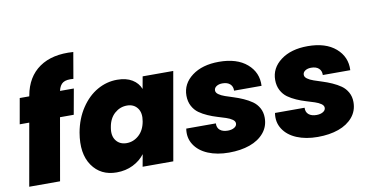

<svg xmlns="http://www.w3.org/2000/svg" viewBox="-76 -997 2339 1210"><g transform="rotate(-10 1094.0 -392.0)"><path d="M23.9 0 94.2 -397.9H33.2L62 -561H123L124 -565.9Q145 -682.6 228 -740.2Q311 -797.9 444.8 -788.1L416 -621.1Q372.1 -625.5 350.1 -611.8Q328.1 -598.1 319.8 -561H408.2L378.9 -397.9H291L221.2 0Z M395.5 -280.8Q411.1 -368.2 455.1 -434.1Q499 -500 558.8 -533.9Q618.7 -567.9 685.5 -567.9Q743.7 -567.9 781.5 -544.9Q819.3 -522 834.5 -482.9L848.6 -561H1044.4L945.8 0H749.5L763.7 -78.1Q734.9 -39.6 688 -16.4Q641.1 6.8 583.5 6.8Q481 6.8 427 -71.3Q373 -149.4 395.5 -280.8ZM799.3 -280.8Q809.1 -335 785.6 -366Q762.2 -397 718.8 -397Q674.3 -397 639.6 -366.5Q605 -335.9 595.7 -280.8Q585.4 -226.6 609.4 -195.3Q633.3 -164.1 676.8 -164.1Q720.7 -164.1 755.1 -194.8Q789.6 -225.6 799.3 -280.8Z M1561 -170.9Q1561 -115.2 1527.1 -74.7Q1493.2 -34.2 1435.3 -13.7Q1377.4 6.8 1302.2 6.8Q1226.1 6.8 1168.2 -17.3Q1110.4 -41.5 1081.5 -86.7Q1052.7 -131.8 1062 -189H1251.5Q1250 -161.1 1268.1 -146Q1286.1 -130.9 1318.4 -130.9Q1343.3 -130.9 1359.9 -140.9Q1376.5 -150.9 1376.5 -167Q1376.5 -181.2 1361.1 -192.1Q1345.7 -203.1 1321.3 -211.2Q1296.9 -219.2 1267.3 -228Q1237.8 -236.8 1208.3 -249.8Q1178.7 -262.7 1154.3 -280Q1129.9 -297.4 1114.5 -326.4Q1099.1 -355.5 1099.1 -393.1Q1099.1 -469.2 1164.8 -518.6Q1230.5 -567.9 1337.4 -567.9Q1452.1 -567.9 1516.4 -512.5Q1580.6 -457 1576.2 -372.1H1400.4Q1401.4 -398.9 1384.3 -414.6Q1367.2 -430.2 1335.4 -430.2Q1312.5 -430.2 1297.4 -420.2Q1282.2 -410.2 1282.2 -394Q1282.2 -379.9 1297.6 -368.7Q1313 -357.4 1337.6 -348.9Q1362.3 -340.3 1391.8 -331.1Q1421.4 -321.8 1451.2 -308.6Q1481 -295.4 1505.6 -278.3Q1530.3 -261.2 1545.7 -233.6Q1561 -206.1 1561 -170.9Z M2128.9 -170.9Q2128.9 -115.2 2095 -74.7Q2061 -34.2 2003.2 -13.7Q1945.3 6.8 1870.1 6.8Q1793.9 6.8 1736.1 -17.3Q1678.2 -41.5 1649.4 -86.7Q1620.6 -131.8 1629.9 -189H1819.3Q1817.9 -161.1 1835.9 -146Q1854 -130.9 1886.2 -130.9Q1911.1 -130.9 1927.7 -140.9Q1944.3 -150.9 1944.3 -167Q1944.3 -181.2 1929 -192.1Q1913.6 -203.1 1889.2 -211.2Q1864.7 -219.2 1835.2 -228Q1805.7 -236.8 1776.1 -249.8Q1746.6 -262.7 1722.2 -280Q1697.8 -297.4 1682.4 -326.4Q1667 -355.5 1667 -393.1Q1667 -469.2 1732.7 -518.6Q1798.3 -567.9 1905.3 -567.9Q2020 -567.9 2084.2 -512.5Q2148.4 -457 2144 -372.1H1968.3Q1969.2 -398.9 1952.1 -414.6Q1935.1 -430.2 1903.3 -430.2Q1880.4 -430.2 1865.2 -420.2Q1850.1 -410.2 1850.1 -394Q1850.1 -379.9 1865.5 -368.7Q1880.9 -357.4 1905.5 -348.9Q1930.2 -340.3 1959.7 -331.1Q1989.3 -321.8 2019 -308.6Q2048.8 -295.4 2073.5 -278.3Q2098.1 -261.2 2113.5 -233.6Q2128.9 -206.1 2128.9 -170.9Z"/></g></svg>

Font: Poppins ExtraBold
Style: Italic
Weight: 800
Italic angle: -10°
Designer: Ninad Kale (Devanagari), Jonny Pinhorn (Latin)
Foundry: Indian Type Foundry
Version: Version 3.200;PS 1.000;hotconv 16.6.54;makeotf.lib2.5.65590